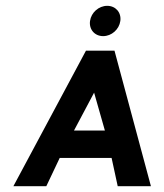

<svg xmlns="http://www.w3.org/2000/svg" viewBox="-20 -639 563 659"><path d="M348 -619C319 -619 293 -596 289 -567C285 -538 305 -515 334 -515C363 -515 389 -538 393 -567C397 -596 377 -619 348 -619ZM373 -465H275L26 0H139L185 -97H363L384 0H498ZM340 -191H234L303 -321Z"/></svg>

Font: Hussar Tani
Style: Kurs
Weight: 700
Foundry: Cannot Into Space Fonts
Version: Version 0.92